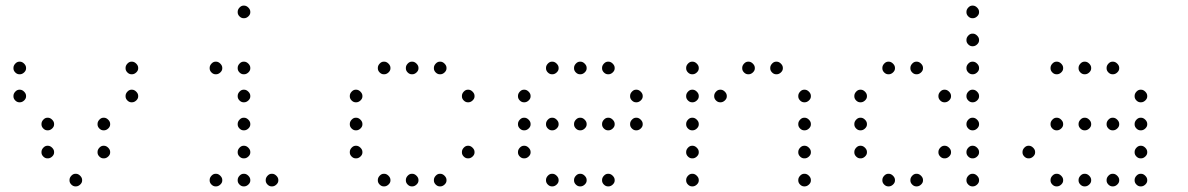

<svg xmlns="http://www.w3.org/2000/svg" viewBox="-20 -693 4240 685"><path d="M49 -473Q41 -473 34.5 -466Q28 -459 28 -451V-449Q28 -441 34.5 -434.5Q41 -428 49 -428H51Q59 -428 66 -434.5Q73 -441 73 -449V-451Q73 -459 66 -466Q59 -473 51 -473ZM449 -473Q441 -473 434.5 -466Q428 -459 428 -451V-449Q428 -441 434.5 -434.5Q441 -428 449 -428H451Q459 -428 466 -434.5Q473 -441 473 -449V-451Q473 -459 466 -466Q459 -473 451 -473ZM49 -373Q41 -373 34.5 -366Q28 -359 28 -351V-349Q28 -341 34.5 -334.5Q41 -328 49 -328H51Q59 -328 66 -334.5Q73 -341 73 -349V-351Q73 -359 66 -366Q59 -373 51 -373ZM449 -373Q441 -373 434.5 -366Q428 -359 428 -351V-349Q428 -341 434.5 -334.5Q441 -328 449 -328H451Q459 -328 466 -334.5Q473 -341 473 -349V-351Q473 -359 466 -366Q459 -373 451 -373ZM149 -273Q141 -273 134.5 -266Q128 -259 128 -251V-249Q128 -241 134.5 -234.5Q141 -228 149 -228H151Q159 -228 166 -234.5Q173 -241 173 -249V-251Q173 -259 166 -266Q159 -273 151 -273ZM349 -273Q341 -273 334.5 -266Q328 -259 328 -251V-249Q328 -241 334.5 -234.5Q341 -228 349 -228H351Q359 -228 366 -234.5Q373 -241 373 -249V-251Q373 -259 366 -266Q359 -273 351 -273ZM149 -173Q141 -173 134.5 -166Q128 -159 128 -151V-149Q128 -141 134.5 -134.5Q141 -128 149 -128H151Q159 -128 166 -134.5Q173 -141 173 -149V-151Q173 -159 166 -166Q159 -173 151 -173ZM349 -173Q341 -173 334.5 -166Q328 -159 328 -151V-149Q328 -141 334.5 -134.5Q341 -128 349 -128H351Q359 -128 366 -134.5Q373 -141 373 -149V-151Q373 -159 366 -166Q359 -173 351 -173ZM249 -73Q241 -73 234.5 -66Q228 -59 228 -51V-49Q228 -41 234.5 -34.5Q241 -28 249 -28H251Q259 -28 266 -34.5Q273 -41 273 -49V-51Q273 -59 266 -66Q259 -73 251 -73Z M849 -673Q841 -673 834.5 -666Q828 -659 828 -651V-649Q828 -641 834.5 -634.5Q841 -628 849 -628H851Q859 -628 866 -634.5Q873 -641 873 -649V-651Q873 -659 866 -666Q859 -673 851 -673ZM749 -473Q741 -473 734.5 -466Q728 -459 728 -451V-449Q728 -441 734.5 -434.5Q741 -428 749 -428H751Q759 -428 766 -434.5Q773 -441 773 -449V-451Q773 -459 766 -466Q759 -473 751 -473ZM849 -473Q841 -473 834.5 -466Q828 -459 828 -451V-449Q828 -441 834.5 -434.5Q841 -428 849 -428H851Q859 -428 866 -434.5Q873 -441 873 -449V-451Q873 -459 866 -466Q859 -473 851 -473ZM849 -373Q841 -373 834.5 -366Q828 -359 828 -351V-349Q828 -341 834.5 -334.5Q841 -328 849 -328H851Q859 -328 866 -334.5Q873 -341 873 -349V-351Q873 -359 866 -366Q859 -373 851 -373ZM849 -273Q841 -273 834.5 -266Q828 -259 828 -251V-249Q828 -241 834.5 -234.5Q841 -228 849 -228H851Q859 -228 866 -234.5Q873 -241 873 -249V-251Q873 -259 866 -266Q859 -273 851 -273ZM849 -173Q841 -173 834.5 -166Q828 -159 828 -151V-149Q828 -141 834.5 -134.5Q841 -128 849 -128H851Q859 -128 866 -134.5Q873 -141 873 -149V-151Q873 -159 866 -166Q859 -173 851 -173ZM749 -73Q741 -73 734.5 -66Q728 -59 728 -51V-49Q728 -41 734.5 -34.5Q741 -28 749 -28H751Q759 -28 766 -34.5Q773 -41 773 -49V-51Q773 -59 766 -66Q759 -73 751 -73ZM849 -73Q841 -73 834.5 -66Q828 -59 828 -51V-49Q828 -41 834.5 -34.5Q841 -28 849 -28H851Q859 -28 866 -34.5Q873 -41 873 -49V-51Q873 -59 866 -66Q859 -73 851 -73ZM949 -73Q941 -73 934.5 -66Q928 -59 928 -51V-49Q928 -41 934.5 -34.5Q941 -28 949 -28H951Q959 -28 966 -34.5Q973 -41 973 -49V-51Q973 -59 966 -66Q959 -73 951 -73Z M1349 -473Q1341 -473 1334.5 -466Q1328 -459 1328 -451V-449Q1328 -441 1334.5 -434.5Q1341 -428 1349 -428H1351Q1359 -428 1366 -434.5Q1373 -441 1373 -449V-451Q1373 -459 1366 -466Q1359 -473 1351 -473ZM1449 -473Q1441 -473 1434.5 -466Q1428 -459 1428 -451V-449Q1428 -441 1434.5 -434.5Q1441 -428 1449 -428H1451Q1459 -428 1466 -434.5Q1473 -441 1473 -449V-451Q1473 -459 1466 -466Q1459 -473 1451 -473ZM1549 -473Q1541 -473 1534.5 -466Q1528 -459 1528 -451V-449Q1528 -441 1534.5 -434.5Q1541 -428 1549 -428H1551Q1559 -428 1566 -434.5Q1573 -441 1573 -449V-451Q1573 -459 1566 -466Q1559 -473 1551 -473ZM1249 -373Q1241 -373 1234.5 -366Q1228 -359 1228 -351V-349Q1228 -341 1234.5 -334.5Q1241 -328 1249 -328H1251Q1259 -328 1266 -334.5Q1273 -341 1273 -349V-351Q1273 -359 1266 -366Q1259 -373 1251 -373ZM1649 -373Q1641 -373 1634.5 -366Q1628 -359 1628 -351V-349Q1628 -341 1634.5 -334.5Q1641 -328 1649 -328H1651Q1659 -328 1666 -334.5Q1673 -341 1673 -349V-351Q1673 -359 1666 -366Q1659 -373 1651 -373ZM1249 -273Q1241 -273 1234.5 -266Q1228 -259 1228 -251V-249Q1228 -241 1234.5 -234.5Q1241 -228 1249 -228H1251Q1259 -228 1266 -234.5Q1273 -241 1273 -249V-251Q1273 -259 1266 -266Q1259 -273 1251 -273ZM1249 -173Q1241 -173 1234.5 -166Q1228 -159 1228 -151V-149Q1228 -141 1234.5 -134.5Q1241 -128 1249 -128H1251Q1259 -128 1266 -134.5Q1273 -141 1273 -149V-151Q1273 -159 1266 -166Q1259 -173 1251 -173ZM1649 -173Q1641 -173 1634.5 -166Q1628 -159 1628 -151V-149Q1628 -141 1634.5 -134.5Q1641 -128 1649 -128H1651Q1659 -128 1666 -134.5Q1673 -141 1673 -149V-151Q1673 -159 1666 -166Q1659 -173 1651 -173ZM1349 -73Q1341 -73 1334.5 -66Q1328 -59 1328 -51V-49Q1328 -41 1334.5 -34.5Q1341 -28 1349 -28H1351Q1359 -28 1366 -34.5Q1373 -41 1373 -49V-51Q1373 -59 1366 -66Q1359 -73 1351 -73ZM1449 -73Q1441 -73 1434.5 -66Q1428 -59 1428 -51V-49Q1428 -41 1434.5 -34.5Q1441 -28 1449 -28H1451Q1459 -28 1466 -34.5Q1473 -41 1473 -49V-51Q1473 -59 1466 -66Q1459 -73 1451 -73ZM1549 -73Q1541 -73 1534.5 -66Q1528 -59 1528 -51V-49Q1528 -41 1534.5 -34.5Q1541 -28 1549 -28H1551Q1559 -28 1566 -34.5Q1573 -41 1573 -49V-51Q1573 -59 1566 -66Q1559 -73 1551 -73Z M1949 -473Q1941 -473 1934.5 -466Q1928 -459 1928 -451V-449Q1928 -441 1934.5 -434.5Q1941 -428 1949 -428H1951Q1959 -428 1966 -434.5Q1973 -441 1973 -449V-451Q1973 -459 1966 -466Q1959 -473 1951 -473ZM2049 -473Q2041 -473 2034.5 -466Q2028 -459 2028 -451V-449Q2028 -441 2034.5 -434.5Q2041 -428 2049 -428H2051Q2059 -428 2066 -434.5Q2073 -441 2073 -449V-451Q2073 -459 2066 -466Q2059 -473 2051 -473ZM2149 -473Q2141 -473 2134.5 -466Q2128 -459 2128 -451V-449Q2128 -441 2134.5 -434.5Q2141 -428 2149 -428H2151Q2159 -428 2166 -434.5Q2173 -441 2173 -449V-451Q2173 -459 2166 -466Q2159 -473 2151 -473ZM1849 -373Q1841 -373 1834.5 -366Q1828 -359 1828 -351V-349Q1828 -341 1834.5 -334.5Q1841 -328 1849 -328H1851Q1859 -328 1866 -334.5Q1873 -341 1873 -349V-351Q1873 -359 1866 -366Q1859 -373 1851 -373ZM2249 -373Q2241 -373 2234.5 -366Q2228 -359 2228 -351V-349Q2228 -341 2234.5 -334.5Q2241 -328 2249 -328H2251Q2259 -328 2266 -334.5Q2273 -341 2273 -349V-351Q2273 -359 2266 -366Q2259 -373 2251 -373ZM1849 -273Q1841 -273 1834.5 -266Q1828 -259 1828 -251V-249Q1828 -241 1834.5 -234.5Q1841 -228 1849 -228H1851Q1859 -228 1866 -234.5Q1873 -241 1873 -249V-251Q1873 -259 1866 -266Q1859 -273 1851 -273ZM1949 -273Q1941 -273 1934.5 -266Q1928 -259 1928 -251V-249Q1928 -241 1934.5 -234.5Q1941 -228 1949 -228H1951Q1959 -228 1966 -234.5Q1973 -241 1973 -249V-251Q1973 -259 1966 -266Q1959 -273 1951 -273ZM2049 -273Q2041 -273 2034.5 -266Q2028 -259 2028 -251V-249Q2028 -241 2034.5 -234.5Q2041 -228 2049 -228H2051Q2059 -228 2066 -234.5Q2073 -241 2073 -249V-251Q2073 -259 2066 -266Q2059 -273 2051 -273ZM2149 -273Q2141 -273 2134.5 -266Q2128 -259 2128 -251V-249Q2128 -241 2134.5 -234.5Q2141 -228 2149 -228H2151Q2159 -228 2166 -234.5Q2173 -241 2173 -249V-251Q2173 -259 2166 -266Q2159 -273 2151 -273ZM2249 -273Q2241 -273 2234.5 -266Q2228 -259 2228 -251V-249Q2228 -241 2234.5 -234.5Q2241 -228 2249 -228H2251Q2259 -228 2266 -234.5Q2273 -241 2273 -249V-251Q2273 -259 2266 -266Q2259 -273 2251 -273ZM1849 -173Q1841 -173 1834.5 -166Q1828 -159 1828 -151V-149Q1828 -141 1834.5 -134.5Q1841 -128 1849 -128H1851Q1859 -128 1866 -134.5Q1873 -141 1873 -149V-151Q1873 -159 1866 -166Q1859 -173 1851 -173ZM1949 -73Q1941 -73 1934.5 -66Q1928 -59 1928 -51V-49Q1928 -41 1934.5 -34.5Q1941 -28 1949 -28H1951Q1959 -28 1966 -34.5Q1973 -41 1973 -49V-51Q1973 -59 1966 -66Q1959 -73 1951 -73ZM2049 -73Q2041 -73 2034.5 -66Q2028 -59 2028 -51V-49Q2028 -41 2034.5 -34.5Q2041 -28 2049 -28H2051Q2059 -28 2066 -34.5Q2073 -41 2073 -49V-51Q2073 -59 2066 -66Q2059 -73 2051 -73ZM2149 -73Q2141 -73 2134.5 -66Q2128 -59 2128 -51V-49Q2128 -41 2134.5 -34.5Q2141 -28 2149 -28H2151Q2159 -28 2166 -34.5Q2173 -41 2173 -49V-51Q2173 -59 2166 -66Q2159 -73 2151 -73Z M2449 -473Q2441 -473 2434.5 -466Q2428 -459 2428 -451V-449Q2428 -441 2434.5 -434.5Q2441 -428 2449 -428H2451Q2459 -428 2466 -434.5Q2473 -441 2473 -449V-451Q2473 -459 2466 -466Q2459 -473 2451 -473ZM2649 -473Q2641 -473 2634.5 -466Q2628 -459 2628 -451V-449Q2628 -441 2634.5 -434.5Q2641 -428 2649 -428H2651Q2659 -428 2666 -434.5Q2673 -441 2673 -449V-451Q2673 -459 2666 -466Q2659 -473 2651 -473ZM2749 -473Q2741 -473 2734.5 -466Q2728 -459 2728 -451V-449Q2728 -441 2734.5 -434.5Q2741 -428 2749 -428H2751Q2759 -428 2766 -434.5Q2773 -441 2773 -449V-451Q2773 -459 2766 -466Q2759 -473 2751 -473ZM2449 -373Q2441 -373 2434.5 -366Q2428 -359 2428 -351V-349Q2428 -341 2434.5 -334.5Q2441 -328 2449 -328H2451Q2459 -328 2466 -334.5Q2473 -341 2473 -349V-351Q2473 -359 2466 -366Q2459 -373 2451 -373ZM2549 -373Q2541 -373 2534.5 -366Q2528 -359 2528 -351V-349Q2528 -341 2534.5 -334.5Q2541 -328 2549 -328H2551Q2559 -328 2566 -334.5Q2573 -341 2573 -349V-351Q2573 -359 2566 -366Q2559 -373 2551 -373ZM2849 -373Q2841 -373 2834.5 -366Q2828 -359 2828 -351V-349Q2828 -341 2834.5 -334.5Q2841 -328 2849 -328H2851Q2859 -328 2866 -334.5Q2873 -341 2873 -349V-351Q2873 -359 2866 -366Q2859 -373 2851 -373ZM2449 -273Q2441 -273 2434.5 -266Q2428 -259 2428 -251V-249Q2428 -241 2434.5 -234.5Q2441 -228 2449 -228H2451Q2459 -228 2466 -234.5Q2473 -241 2473 -249V-251Q2473 -259 2466 -266Q2459 -273 2451 -273ZM2849 -273Q2841 -273 2834.5 -266Q2828 -259 2828 -251V-249Q2828 -241 2834.5 -234.5Q2841 -228 2849 -228H2851Q2859 -228 2866 -234.5Q2873 -241 2873 -249V-251Q2873 -259 2866 -266Q2859 -273 2851 -273ZM2449 -173Q2441 -173 2434.5 -166Q2428 -159 2428 -151V-149Q2428 -141 2434.5 -134.5Q2441 -128 2449 -128H2451Q2459 -128 2466 -134.5Q2473 -141 2473 -149V-151Q2473 -159 2466 -166Q2459 -173 2451 -173ZM2849 -173Q2841 -173 2834.5 -166Q2828 -159 2828 -151V-149Q2828 -141 2834.5 -134.5Q2841 -128 2849 -128H2851Q2859 -128 2866 -134.5Q2873 -141 2873 -149V-151Q2873 -159 2866 -166Q2859 -173 2851 -173ZM2449 -73Q2441 -73 2434.5 -66Q2428 -59 2428 -51V-49Q2428 -41 2434.5 -34.5Q2441 -28 2449 -28H2451Q2459 -28 2466 -34.5Q2473 -41 2473 -49V-51Q2473 -59 2466 -66Q2459 -73 2451 -73ZM2849 -73Q2841 -73 2834.5 -66Q2828 -59 2828 -51V-49Q2828 -41 2834.5 -34.5Q2841 -28 2849 -28H2851Q2859 -28 2866 -34.5Q2873 -41 2873 -49V-51Q2873 -59 2866 -66Q2859 -73 2851 -73Z M3449 -673Q3441 -673 3434.5 -666Q3428 -659 3428 -651V-649Q3428 -641 3434.5 -634.5Q3441 -628 3449 -628H3451Q3459 -628 3466 -634.5Q3473 -641 3473 -649V-651Q3473 -659 3466 -666Q3459 -673 3451 -673ZM3449 -573Q3441 -573 3434.5 -566Q3428 -559 3428 -551V-549Q3428 -541 3434.5 -534.5Q3441 -528 3449 -528H3451Q3459 -528 3466 -534.5Q3473 -541 3473 -549V-551Q3473 -559 3466 -566Q3459 -573 3451 -573ZM3149 -473Q3141 -473 3134.5 -466Q3128 -459 3128 -451V-449Q3128 -441 3134.5 -434.5Q3141 -428 3149 -428H3151Q3159 -428 3166 -434.5Q3173 -441 3173 -449V-451Q3173 -459 3166 -466Q3159 -473 3151 -473ZM3249 -473Q3241 -473 3234.5 -466Q3228 -459 3228 -451V-449Q3228 -441 3234.5 -434.5Q3241 -428 3249 -428H3251Q3259 -428 3266 -434.5Q3273 -441 3273 -449V-451Q3273 -459 3266 -466Q3259 -473 3251 -473ZM3449 -473Q3441 -473 3434.5 -466Q3428 -459 3428 -451V-449Q3428 -441 3434.5 -434.5Q3441 -428 3449 -428H3451Q3459 -428 3466 -434.5Q3473 -441 3473 -449V-451Q3473 -459 3466 -466Q3459 -473 3451 -473ZM3049 -373Q3041 -373 3034.5 -366Q3028 -359 3028 -351V-349Q3028 -341 3034.5 -334.5Q3041 -328 3049 -328H3051Q3059 -328 3066 -334.5Q3073 -341 3073 -349V-351Q3073 -359 3066 -366Q3059 -373 3051 -373ZM3349 -373Q3341 -373 3334.5 -366Q3328 -359 3328 -351V-349Q3328 -341 3334.5 -334.5Q3341 -328 3349 -328H3351Q3359 -328 3366 -334.5Q3373 -341 3373 -349V-351Q3373 -359 3366 -366Q3359 -373 3351 -373ZM3449 -373Q3441 -373 3434.5 -366Q3428 -359 3428 -351V-349Q3428 -341 3434.5 -334.5Q3441 -328 3449 -328H3451Q3459 -328 3466 -334.5Q3473 -341 3473 -349V-351Q3473 -359 3466 -366Q3459 -373 3451 -373ZM3049 -273Q3041 -273 3034.5 -266Q3028 -259 3028 -251V-249Q3028 -241 3034.5 -234.5Q3041 -228 3049 -228H3051Q3059 -228 3066 -234.5Q3073 -241 3073 -249V-251Q3073 -259 3066 -266Q3059 -273 3051 -273ZM3449 -273Q3441 -273 3434.5 -266Q3428 -259 3428 -251V-249Q3428 -241 3434.5 -234.5Q3441 -228 3449 -228H3451Q3459 -228 3466 -234.5Q3473 -241 3473 -249V-251Q3473 -259 3466 -266Q3459 -273 3451 -273ZM3049 -173Q3041 -173 3034.5 -166Q3028 -159 3028 -151V-149Q3028 -141 3034.5 -134.5Q3041 -128 3049 -128H3051Q3059 -128 3066 -134.5Q3073 -141 3073 -149V-151Q3073 -159 3066 -166Q3059 -173 3051 -173ZM3349 -173Q3341 -173 3334.5 -166Q3328 -159 3328 -151V-149Q3328 -141 3334.5 -134.5Q3341 -128 3349 -128H3351Q3359 -128 3366 -134.5Q3373 -141 3373 -149V-151Q3373 -159 3366 -166Q3359 -173 3351 -173ZM3449 -173Q3441 -173 3434.5 -166Q3428 -159 3428 -151V-149Q3428 -141 3434.5 -134.5Q3441 -128 3449 -128H3451Q3459 -128 3466 -134.5Q3473 -141 3473 -149V-151Q3473 -159 3466 -166Q3459 -173 3451 -173ZM3149 -73Q3141 -73 3134.5 -66Q3128 -59 3128 -51V-49Q3128 -41 3134.5 -34.5Q3141 -28 3149 -28H3151Q3159 -28 3166 -34.5Q3173 -41 3173 -49V-51Q3173 -59 3166 -66Q3159 -73 3151 -73ZM3249 -73Q3241 -73 3234.5 -66Q3228 -59 3228 -51V-49Q3228 -41 3234.5 -34.5Q3241 -28 3249 -28H3251Q3259 -28 3266 -34.5Q3273 -41 3273 -49V-51Q3273 -59 3266 -66Q3259 -73 3251 -73ZM3449 -73Q3441 -73 3434.5 -66Q3428 -59 3428 -51V-49Q3428 -41 3434.5 -34.5Q3441 -28 3449 -28H3451Q3459 -28 3466 -34.5Q3473 -41 3473 -49V-51Q3473 -59 3466 -66Q3459 -73 3451 -73Z M3749 -473Q3741 -473 3734.5 -466Q3728 -459 3728 -451V-449Q3728 -441 3734.5 -434.5Q3741 -428 3749 -428H3751Q3759 -428 3766 -434.5Q3773 -441 3773 -449V-451Q3773 -459 3766 -466Q3759 -473 3751 -473ZM3849 -473Q3841 -473 3834.5 -466Q3828 -459 3828 -451V-449Q3828 -441 3834.5 -434.5Q3841 -428 3849 -428H3851Q3859 -428 3866 -434.5Q3873 -441 3873 -449V-451Q3873 -459 3866 -466Q3859 -473 3851 -473ZM3949 -473Q3941 -473 3934.5 -466Q3928 -459 3928 -451V-449Q3928 -441 3934.5 -434.5Q3941 -428 3949 -428H3951Q3959 -428 3966 -434.5Q3973 -441 3973 -449V-451Q3973 -459 3966 -466Q3959 -473 3951 -473ZM4049 -373Q4041 -373 4034.5 -366Q4028 -359 4028 -351V-349Q4028 -341 4034.5 -334.5Q4041 -328 4049 -328H4051Q4059 -328 4066 -334.5Q4073 -341 4073 -349V-351Q4073 -359 4066 -366Q4059 -373 4051 -373ZM3749 -273Q3741 -273 3734.5 -266Q3728 -259 3728 -251V-249Q3728 -241 3734.5 -234.5Q3741 -228 3749 -228H3751Q3759 -228 3766 -234.5Q3773 -241 3773 -249V-251Q3773 -259 3766 -266Q3759 -273 3751 -273ZM3849 -273Q3841 -273 3834.5 -266Q3828 -259 3828 -251V-249Q3828 -241 3834.5 -234.5Q3841 -228 3849 -228H3851Q3859 -228 3866 -234.5Q3873 -241 3873 -249V-251Q3873 -259 3866 -266Q3859 -273 3851 -273ZM3949 -273Q3941 -273 3934.5 -266Q3928 -259 3928 -251V-249Q3928 -241 3934.5 -234.5Q3941 -228 3949 -228H3951Q3959 -228 3966 -234.5Q3973 -241 3973 -249V-251Q3973 -259 3966 -266Q3959 -273 3951 -273ZM4049 -273Q4041 -273 4034.5 -266Q4028 -259 4028 -251V-249Q4028 -241 4034.5 -234.5Q4041 -228 4049 -228H4051Q4059 -228 4066 -234.5Q4073 -241 4073 -249V-251Q4073 -259 4066 -266Q4059 -273 4051 -273ZM3649 -173Q3641 -173 3634.5 -166Q3628 -159 3628 -151V-149Q3628 -141 3634.5 -134.5Q3641 -128 3649 -128H3651Q3659 -128 3666 -134.5Q3673 -141 3673 -149V-151Q3673 -159 3666 -166Q3659 -173 3651 -173ZM4049 -173Q4041 -173 4034.5 -166Q4028 -159 4028 -151V-149Q4028 -141 4034.5 -134.5Q4041 -128 4049 -128H4051Q4059 -128 4066 -134.5Q4073 -141 4073 -149V-151Q4073 -159 4066 -166Q4059 -173 4051 -173ZM3749 -73Q3741 -73 3734.5 -66Q3728 -59 3728 -51V-49Q3728 -41 3734.5 -34.5Q3741 -28 3749 -28H3751Q3759 -28 3766 -34.5Q3773 -41 3773 -49V-51Q3773 -59 3766 -66Q3759 -73 3751 -73ZM3849 -73Q3841 -73 3834.5 -66Q3828 -59 3828 -51V-49Q3828 -41 3834.5 -34.5Q3841 -28 3849 -28H3851Q3859 -28 3866 -34.5Q3873 -41 3873 -49V-51Q3873 -59 3866 -66Q3859 -73 3851 -73ZM3949 -73Q3941 -73 3934.5 -66Q3928 -59 3928 -51V-49Q3928 -41 3934.5 -34.5Q3941 -28 3949 -28H3951Q3959 -28 3966 -34.5Q3973 -41 3973 -49V-51Q3973 -59 3966 -66Q3959 -73 3951 -73ZM4049 -73Q4041 -73 4034.5 -66Q4028 -59 4028 -51V-49Q4028 -41 4034.5 -34.5Q4041 -28 4049 -28H4051Q4059 -28 4066 -34.5Q4073 -41 4073 -49V-51Q4073 -59 4066 -66Q4059 -73 4051 -73Z"/></svg>

Font: Doto Rounded Light
Style: Regular
Weight: 300
Monospace: yes
Version: Version 1.000